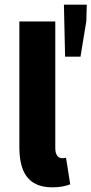

<svg xmlns="http://www.w3.org/2000/svg" viewBox="-20 -791 392 823"><path d="M204 12C238 12 264 6 281 -1L263 -115C255 -113 251 -113 245 -113C233 -113 217 -123 217 -155V-699H63V-161C63 -57 98 12 204 12ZM259 -548H325L350 -700L352 -771H254Z"/></svg>

Font: DAIFUKU Sans
Style: Bold
Weight: 700
Designer: Original font ‘Source Han Sans JP’ : Paul D. Hunt
Foundry: Daifuku
Version: Version 1.000